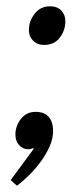

<svg xmlns="http://www.w3.org/2000/svg" viewBox="-20 -465 266 611"><path d="M34 126 14 108 87 9 86 6Q82 8 78 9Q74 10 70 10Q53 10 41 -3Q29 -16 29 -37Q29 -64 46.5 -86.5Q64 -109 93 -109Q122 -109 135.5 -92.5Q149 -76 149 -48Q149 -25 138.5 -0.5Q128 24 111 47.5Q94 71 74 91Q54 111 34 126ZM120 -322Q99 -322 85.5 -335.5Q72 -349 72 -370Q72 -398 90.5 -421.5Q109 -445 139 -445Q162 -445 175 -431.5Q188 -418 188 -397Q188 -369 170.5 -345.5Q153 -322 120 -322Z"/></svg>

Font: Faustina VF Beta
Style: Italic
Weight: 400
Italic angle: -8°
Designer: Alfonso Garcia
Foundry: Omnibus-Type
Version: Version 1.006